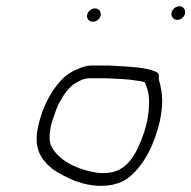

<svg xmlns="http://www.w3.org/2000/svg" viewBox="-20 -635 616 618"><path d="M446.4 -370 450.7 -358C463.2 -329.2 461.7 -290.9 453.8 -246C451.2 -234.7 448.2 -223.3 444.9 -212C421.4 -144.4 391.9 -78 316 -78C308.5 -77.3 300.9 -77.7 293.2 -79C228.5 -88.6 170.5 -117.9 146.4 -162C137.5 -176.2 138.4 -205.2 144.3 -231C146.3 -239.7 149 -248.3 152.3 -257C159.9 -277.7 161.9 -287.9 171.6 -306C185.6 -329.8 200.3 -354.7 222.7 -367C233.8 -374.3 249.9 -383 265.4 -383H322.4C351.2 -381.2 389.8 -381.2 414.8 -376C423.4 -375 439 -373.3 446.4 -370ZM490.4 -383C493.5 -393.7 490.5 -400.7 481.3 -404C472.1 -407.8 465.4 -411.1 452.3 -413C418.6 -420.6 373.2 -421.4 332.9 -424H274.9C262.9 -424 250.6 -421.3 238 -416C214 -407.2 195.1 -395.7 177 -377C143.7 -340.9 117.5 -292.3 103.6 -232C86.6 -158.5 110.7 -123.6 146.5 -93C168.1 -76.7 195.8 -63.5 223 -52L249.2 -44C265.9 -40.2 288.4 -35.7 308.5 -37C345.1 -37 376.6 -48 399.7 -68C445.9 -108.2 477.5 -171 495.2 -248C497.5 -260.7 499.3 -272.7 500.6 -284C505.1 -323.8 498.5 -353 490.4 -383ZM532.2 -594.5C529.5 -582.5 538.3 -571 550.3 -571C561.8 -571 572.7 -579.3 575.4 -591C578.3 -603.5 569.8 -615 557.5 -615C546.2 -615 534.8 -605.7 532.2 -594.5ZM260.7 -588C257.9 -575.5 266.3 -565 278.9 -565C290.4 -565 301.4 -573.3 304.1 -585C306.9 -597.2 297.6 -608 285.9 -608C274.3 -608 263.4 -599.7 260.7 -588Z"/></svg>

Font: HoneyBee
Style: SeLitIt
Weight: 300
Foundry: Cannot Into Space Fonts
Version: Version 0.89